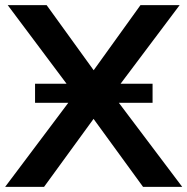

<svg xmlns="http://www.w3.org/2000/svg" viewBox="-28 -725 727 745"><path d="M-8 0 282 -386V-331L2 -705H153L356 -424H315L517 -705H669L388 -331V-386L679 0H527L313 -294H357L143 0ZM108 -326V-400H564V-326Z"/></svg>

Font: Mulish ExtraLight
Style: Regular
Weight: 200
Designer: Vernon Adams
Foundry: Vernon Adams
Version: Version 3.603